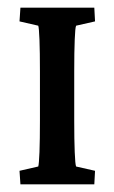

<svg xmlns="http://www.w3.org/2000/svg" viewBox="-20 -480 298 500"><path d="M33.2 0 30.8 -35.2 79.6 -46.4Q81.5 -51.8 82.8 -84Q84 -116.2 84 -165.5V-293.5Q84 -344.2 82.8 -376.5Q81.5 -408.7 79.6 -413.1L30.8 -424.3L33.2 -460H225.6L227.5 -424.3L178.2 -413.1Q175.8 -408.2 174.6 -377Q173.3 -345.7 173.3 -293.5V-165.5Q173.3 -115.2 174.6 -83.7Q175.8 -52.2 178.2 -46.4L227.5 -35.2L225.6 0Z"/></svg>

Font: Lateef Medium
Style: Regular
Weight: 500
Designer: SIL International
Foundry: SIL International
Version: Version 4.200